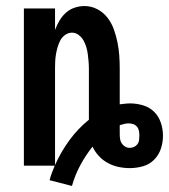

<svg xmlns="http://www.w3.org/2000/svg" viewBox="-20 -548 559 635"><path d="M218 67 144 48Q147 36 151.5 24Q156 12 161 0H59V-520H162V-449Q168 -465 176.5 -479.5Q185 -494 197.5 -505.5Q210 -517 226.5 -522.5Q243 -528 259 -528Q282 -528 302 -517.5Q322 -507 335.5 -489.5Q349 -472 356.5 -451Q364 -430 368.5 -408Q373 -386 374.5 -364Q376 -342 376 -320V-203Q385 -204 393.5 -205Q402 -206 411 -206Q432 -206 453.5 -199.5Q475 -193 490 -178Q505 -163 512 -142Q519 -121 519 -99Q519 -77 512 -56Q505 -35 489.5 -19.5Q474 -4 452.5 2Q431 8 409 8Q390 8 371.5 4Q353 0 336.5 -9Q320 -18 307 -32Q294 -46 286 -63Q263 -34 245.5 -1.5Q228 31 218 67ZM162 -2Q181 -45 209 -83.5Q237 -122 274 -152V-320Q274 -332 273 -344Q272 -356 270.5 -368Q269 -380 265.5 -392Q262 -404 256 -414.5Q250 -425 240 -432.5Q230 -440 218 -440Q206 -440 195.5 -432.5Q185 -425 179.5 -414.5Q174 -404 170.5 -392Q167 -380 165 -368Q163 -356 162.5 -344Q162 -332 162 -320ZM409 -59Q416 -59 423 -62Q430 -65 434.5 -71Q439 -77 440 -84.5Q441 -92 441 -99Q441 -99 441 -99Q441 -99 441 -99Q441 -99 441 -99Q441 -99 441 -99Q441 -107 439.5 -115Q438 -123 433 -129Q428 -135 420.5 -137.5Q413 -140 405 -140Q398 -140 390.5 -138Q383 -136 376 -134V-132Q376 -125 376 -118.5Q376 -112 376 -105Q376 -97 377 -89Q378 -81 382.5 -74Q387 -67 394 -63Q401 -59 409 -59Z"/></svg>

Font: Zed Mono
Style: Bold
Weight: 700
Monospace: yes
Designer: Belleve Invis
Foundry: Belleve Invis
Version: Version 1.0.0; ttfautohint (v1.8.4)